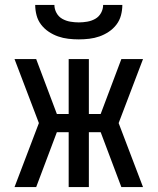

<svg xmlns="http://www.w3.org/2000/svg" viewBox="-20 -760 640 780"><path d="M39 0 138 -260 39 -520H127L211 -297H259V-520H341V-297H389L473 -520H561L462 -260L561 0H473L389 -223H341V0H259V-223H211L127 0ZM300 -600Q279 -600 257.5 -602.5Q236 -605 216 -612Q196 -619 178 -631Q160 -643 147 -660Q134 -677 128.5 -698Q123 -719 123 -740H201Q201 -723 209.5 -707.5Q218 -692 233 -683.5Q248 -675 265.5 -672Q283 -669 300 -669Q317 -669 334.5 -672Q352 -675 367 -683.5Q382 -692 390.5 -707.5Q399 -723 399 -740H477Q477 -719 471.5 -698Q466 -677 453 -660Q440 -643 422 -631Q404 -619 384 -612Q364 -605 342.5 -602.5Q321 -600 300 -600Z"/></svg>

Font: R Plex Mono
Style: Regular
Weight: 400
Monospace: yes
Designer: Belleve Invis
Foundry: Belleve Invis
Version: Version 31.8.0